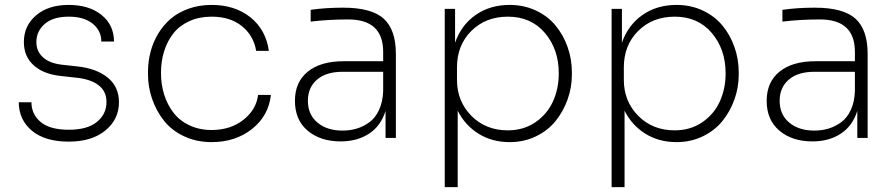

<svg xmlns="http://www.w3.org/2000/svg" viewBox="-20 -561 3645 781"><path d="M259.8 15.1Q163.6 15.1 110.4 -28.8Q57.1 -72.8 56.2 -145H107.9Q107.9 -96.2 145.5 -64.7Q183.1 -33.2 259.8 -33.2Q335 -33.2 374 -64.9Q413.1 -96.7 413.1 -146Q413.1 -189.9 380.6 -214.6Q348.1 -239.3 289.1 -245.1L227.1 -252Q157.2 -259.3 117.2 -295.2Q77.1 -331.1 77.1 -390.1Q77.1 -456.1 126.7 -498.5Q176.3 -541 259.8 -541Q341.8 -541 392.6 -500.5Q443.4 -460 443.8 -392.1H392.1Q392.1 -436.5 356.9 -464.8Q321.8 -493.2 259.8 -493.2Q195.8 -493.2 161.9 -463.6Q127.9 -434.1 127.9 -389.2Q127.9 -353 154.3 -328.4Q180.7 -303.7 231 -297.9L293 -291Q370.6 -283.2 417.2 -246.1Q463.9 -209 463.9 -145Q463.9 -75.7 408.7 -30.3Q353.5 15.1 259.8 15.1Z M840.8 17.1Q778.3 17.1 727.8 -7.1Q677.2 -31.2 646.2 -71Q615.2 -110.8 598.6 -159.2Q582 -207.5 582 -258.8V-269Q582 -310.5 592.3 -349.9Q602.5 -389.2 623.5 -424.1Q644.5 -459 674.8 -484.9Q705.1 -510.7 747.8 -525.9Q790.5 -541 840.8 -541Q935.5 -541 998.5 -490.7Q1061.5 -440.4 1073.7 -354H1022Q1011.7 -416 964.1 -454.6Q916.5 -493.2 840.8 -493.2Q790.5 -493.2 750.5 -475.1Q710.4 -457 685.5 -425.5Q660.6 -394 647.7 -352.8Q634.8 -311.5 634.8 -264.2Q634.8 -217.3 647.9 -175.8Q661.1 -134.3 686 -102.1Q710.9 -69.8 751 -51Q791 -32.2 840.8 -32.2Q917.5 -32.2 970 -73.5Q1022.5 -114.7 1029.8 -174.8H1082Q1072.3 -88.9 1004.6 -35.9Q937 17.1 840.8 17.1Z M1365.7 14.2Q1283.2 14.2 1231.4 -29.5Q1179.7 -73.2 1179.7 -150.9Q1179.7 -227.1 1231.9 -269.5Q1284.2 -312 1378.4 -312H1538.6V-350.1Q1538.6 -481.9 1396.5 -481.9Q1315.9 -481.9 1243.7 -473.1V-521Q1303.7 -529.8 1375.5 -529.8Q1491.7 -529.8 1541 -484.9Q1590.3 -439.9 1590.3 -341.8V0H1548.3V-109.9Q1529.3 -48.8 1481.2 -17.3Q1433.1 14.2 1365.7 14.2ZM1373.5 -29.8Q1404.3 -29.8 1431.6 -38.1Q1459 -46.4 1483.2 -64.2Q1507.3 -82 1522.2 -114.5Q1537.1 -147 1538.6 -190.9V-269H1373.5Q1306.6 -269 1269.5 -237.1Q1232.4 -205.1 1232.4 -150.9Q1232.4 -95.2 1271.2 -62.5Q1310.1 -29.8 1373.5 -29.8Z M1841.8 200.2H1789.1V-524.9H1831.1V-387.2Q1856 -459 1914.6 -500Q1973.1 -541 2053.2 -541Q2111.3 -541 2159.7 -518.3Q2208 -495.6 2239.7 -457.3Q2271.5 -418.9 2288.8 -369.9Q2306.2 -320.8 2306.2 -267.1V-256.8Q2306.2 -205.1 2288.8 -156.5Q2271.5 -107.9 2240 -68.8Q2208.5 -29.8 2159.9 -6.3Q2111.3 17.1 2053.2 17.1Q1981.4 17.1 1926.5 -17.1Q1871.6 -51.3 1841.8 -110.8ZM2045.9 -30.8Q2109.4 -30.8 2157.5 -63.5Q2205.6 -96.2 2229.2 -148.2Q2252.9 -200.2 2252.9 -262.2Q2252.9 -360.8 2196.5 -427Q2140.1 -493.2 2045.9 -493.2Q1955.6 -493.2 1897.2 -435.1Q1838.9 -377 1838.9 -287.1V-235.8Q1838.9 -149.4 1897.2 -90.1Q1955.6 -30.8 2045.9 -30.8Z M2520.5 200.2H2467.8V-524.9H2509.8V-387.2Q2534.7 -459 2593.3 -500Q2651.9 -541 2731.9 -541Q2790 -541 2838.4 -518.3Q2886.7 -495.6 2918.5 -457.3Q2950.2 -418.9 2967.5 -369.9Q2984.9 -320.8 2984.9 -267.1V-256.8Q2984.9 -205.1 2967.5 -156.5Q2950.2 -107.9 2918.7 -68.8Q2887.2 -29.8 2838.6 -6.3Q2790 17.1 2731.9 17.1Q2660.2 17.1 2605.2 -17.1Q2550.3 -51.3 2520.5 -110.8ZM2724.6 -30.8Q2788.1 -30.8 2836.2 -63.5Q2884.3 -96.2 2908 -148.2Q2931.6 -200.2 2931.6 -262.2Q2931.6 -360.8 2875.2 -427Q2818.8 -493.2 2724.6 -493.2Q2634.3 -493.2 2575.9 -435.1Q2517.6 -377 2517.6 -287.1V-235.8Q2517.6 -149.4 2575.9 -90.1Q2634.3 -30.8 2724.6 -30.8Z M3284.7 14.2Q3202.1 14.2 3150.4 -29.5Q3098.6 -73.2 3098.6 -150.9Q3098.6 -227.1 3150.9 -269.5Q3203.1 -312 3297.4 -312H3457.5V-350.1Q3457.5 -481.9 3315.4 -481.9Q3234.9 -481.9 3162.6 -473.1V-521Q3222.7 -529.8 3294.4 -529.8Q3410.6 -529.8 3460 -484.9Q3509.3 -439.9 3509.3 -341.8V0H3467.3V-109.9Q3448.2 -48.8 3400.1 -17.3Q3352.1 14.2 3284.7 14.2ZM3292.5 -29.8Q3323.2 -29.8 3350.6 -38.1Q3377.9 -46.4 3402.1 -64.2Q3426.3 -82 3441.2 -114.5Q3456.1 -147 3457.5 -190.9V-269H3292.5Q3225.6 -269 3188.5 -237.1Q3151.4 -205.1 3151.4 -150.9Q3151.4 -95.2 3190.2 -62.5Q3229 -29.8 3292.5 -29.8Z"/></svg>

Font: Sora ExtraLight
Style: Regular
Weight: 200
Designer: Jonathan Barnbrook, Julián Moncada
Foundry: Barnbrook Fonts
Version: Version 2.000